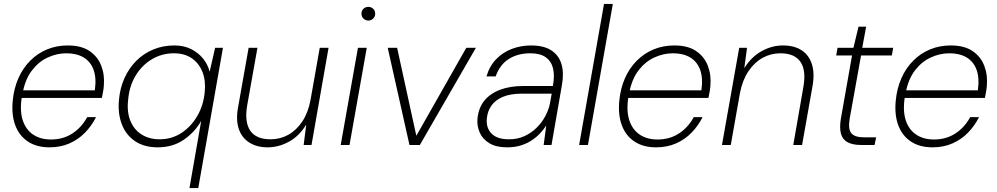

<svg xmlns="http://www.w3.org/2000/svg" viewBox="-20 -740 5089 980"><path d="M233 12Q167 12 122.5 -17.5Q78 -47 58 -100.5Q38 -154 45 -226Q51 -289 74 -341Q97 -393 134.5 -430.5Q172 -468 220.5 -488Q269 -508 326 -508Q395 -508 437 -479.5Q479 -451 497 -404Q515 -357 510 -302Q509 -288 506 -271.5Q503 -255 500 -240H79L85 -279H464Q473 -342 457.5 -384Q442 -426 406.5 -447Q371 -468 319 -468Q270 -468 223.5 -446.5Q177 -425 143 -380.5Q109 -336 96 -267L92 -249Q80 -177 95.5 -128Q111 -79 148.5 -53.5Q186 -28 240 -28Q302 -28 349 -58.5Q396 -89 425 -142H470Q448 -98 414 -63Q380 -28 334.5 -8Q289 12 233 12Z M947 220 1007 -123Q975 -66 918.5 -27Q862 12 785 12Q715 12 668.5 -20Q622 -52 601.5 -106.5Q581 -161 587 -228Q592 -289 615 -340.5Q638 -392 675.5 -429.5Q713 -467 762.5 -487.5Q812 -508 870 -508Q919 -508 955.5 -489.5Q992 -471 1016.5 -441Q1041 -411 1050 -374L1078 -496H1118L992 220ZM795 -29Q856 -29 905.5 -61Q955 -93 987 -148Q1019 -203 1025 -271Q1031 -328 1013.5 -372.5Q996 -417 959 -442.5Q922 -468 868 -468Q807 -468 756 -438Q705 -408 672.5 -354.5Q640 -301 634 -230Q627 -170 645 -124.5Q663 -79 702 -54Q741 -29 795 -29Z M1346 12Q1290 12 1251.5 -13Q1213 -38 1198 -84.5Q1183 -131 1196 -197L1249 -496H1294L1242 -204Q1227 -118 1257 -73.5Q1287 -29 1361 -29Q1410 -29 1451.5 -52Q1493 -75 1523 -120Q1553 -165 1565 -230L1612 -496H1657L1570 0H1530L1543 -104Q1507 -45 1454.5 -16.5Q1402 12 1346 12Z M1719 0 1807 -496H1852L1764 0ZM1860 -635Q1846 -635 1835.5 -645Q1825 -655 1825 -670Q1825 -686 1835.5 -695.5Q1846 -705 1860 -705Q1874 -705 1884.5 -695.5Q1895 -686 1895 -670Q1895 -655 1884.5 -645Q1874 -635 1860 -635Z M2070 0 1959 -496H2007L2105 -47L2360 -496H2409L2123 0Z M2568 12Q2513 12 2478.5 -8.5Q2444 -29 2429 -62.5Q2414 -96 2417 -133Q2422 -189 2452 -226Q2482 -263 2533 -282Q2584 -301 2650 -301H2802Q2812 -355 2802.5 -392Q2793 -429 2764.5 -448.5Q2736 -468 2687 -468Q2623 -468 2577 -439Q2531 -410 2510 -350H2463Q2479 -404 2513.5 -439Q2548 -474 2594 -491Q2640 -508 2690 -508Q2757 -508 2795.5 -482Q2834 -456 2846.5 -410.5Q2859 -365 2848 -305L2795 0H2755L2768 -99Q2757 -82 2739.5 -62.5Q2722 -43 2697.5 -26Q2673 -9 2641 1.5Q2609 12 2568 12ZM2578 -29Q2622 -29 2657.5 -45.5Q2693 -62 2720 -89Q2747 -116 2764 -148.5Q2781 -181 2787 -212L2796 -262H2645Q2586 -262 2547.5 -246Q2509 -230 2489 -202Q2469 -174 2465 -137Q2460 -88 2488.5 -58.5Q2517 -29 2578 -29Z M2936 0 3063 -720H3108L2981 0Z M3329 12Q3263 12 3218.5 -17.5Q3174 -47 3154 -100.5Q3134 -154 3141 -226Q3147 -289 3170 -341Q3193 -393 3230.5 -430.5Q3268 -468 3316.5 -488Q3365 -508 3422 -508Q3491 -508 3533 -479.5Q3575 -451 3593 -404Q3611 -357 3606 -302Q3605 -288 3602 -271.5Q3599 -255 3596 -240H3175L3181 -279H3560Q3569 -342 3553.5 -384Q3538 -426 3502.5 -447Q3467 -468 3415 -468Q3366 -468 3319.5 -446.5Q3273 -425 3239 -380.5Q3205 -336 3192 -267L3188 -249Q3176 -177 3191.5 -128Q3207 -79 3244.5 -53.5Q3282 -28 3336 -28Q3398 -28 3445 -58.5Q3492 -89 3521 -142H3566Q3544 -98 3510 -63Q3476 -28 3430.5 -8Q3385 12 3329 12Z M3665 0 3753 -496H3793L3779 -392Q3815 -450 3867.5 -479Q3920 -508 3976 -508Q4034 -508 4071.5 -483.5Q4109 -459 4124 -412.5Q4139 -366 4127 -299L4074 0H4029L4080 -293Q4096 -380 4066 -424Q4036 -468 3963 -468Q3915 -468 3873 -445Q3831 -422 3800.5 -377Q3770 -332 3757 -266L3710 0Z M4376 0Q4333 0 4307 -13.5Q4281 -27 4272.5 -57Q4264 -87 4272 -135L4329 -457H4248L4255 -496H4336L4362 -604H4401L4381 -496H4539L4532 -457H4375L4317 -135Q4308 -82 4325 -60.5Q4342 -39 4391 -39H4452L4444 0Z M4740 12Q4674 12 4629.5 -17.5Q4585 -47 4565 -100.5Q4545 -154 4552 -226Q4558 -289 4581 -341Q4604 -393 4641.5 -430.5Q4679 -468 4727.5 -488Q4776 -508 4833 -508Q4902 -508 4944 -479.5Q4986 -451 5004 -404Q5022 -357 5017 -302Q5016 -288 5013 -271.5Q5010 -255 5007 -240H4586L4592 -279H4971Q4980 -342 4964.5 -384Q4949 -426 4913.5 -447Q4878 -468 4826 -468Q4777 -468 4730.5 -446.5Q4684 -425 4650 -380.5Q4616 -336 4603 -267L4599 -249Q4587 -177 4602.5 -128Q4618 -79 4655.5 -53.5Q4693 -28 4747 -28Q4809 -28 4856 -58.5Q4903 -89 4932 -142H4977Q4955 -98 4921 -63Q4887 -28 4841.5 -8Q4796 12 4740 12Z"/></svg>

Font: DM Sans 24pt ExtraLight
Style: Italic
Weight: 250
Italic angle: -10°
Designer: Colophon Foundry, Jonny Pinhorn
Foundry: Colophon Foundry
Version: Version 4.004;gftools[0.9.30]